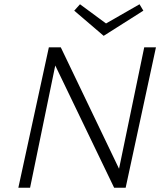

<svg xmlns="http://www.w3.org/2000/svg" viewBox="-20 -880 765 900"><path d="M652 -830 466 -712 328 -830 355 -860 477 -770 634 -860ZM656 -658H711L569 0H515L239 -573L121 0H66L209 -658H265L538 -89Z"/></svg>

Font: EauTest Semilight
Style: Italic
Weight: 300
Italic angle: -12°
Designer: Christian Thalmann (Catharsis Fonts)
Version: Version 0.001;PS 000.001;hotconv 1.0.88;makeotf.lib2.5.64775